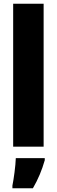

<svg xmlns="http://www.w3.org/2000/svg" viewBox="-20 -780 303 1021"><path d="M212 0V-760H50V0ZM218 72V61H64C63 101 53 173 46 207V221H155C182 175 203 125 218 72Z"/></svg>

Font: Noto Sans Hebrew ExtraCondensed Black
Style: Regular
Weight: 900
Width: 2
Designer: Monotype Design Team
Foundry: Monotype Imaging Inc.
Version: Version 2.004